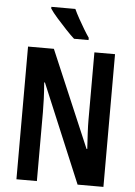

<svg xmlns="http://www.w3.org/2000/svg" viewBox="-61 -983 725 1029"><g transform="rotate(5 301.0 -468.5)"><path d="M535 0H396L174 -530H170Q174 -481 175.5 -441.5Q177 -402 177 -371V0H67V-714H206L427 -195H431Q428 -243 426 -281.5Q424 -320 424 -350V-714H535ZM302 -937Q312 -915 327.5 -887Q343 -859 359 -832.5Q375 -806 387 -789V-777H309Q291 -793 264 -821.5Q237 -850 211.5 -879Q186 -908 173 -928V-937Z"/></g></svg>

Font: Noto Sans ExtraCondensed SemiBold
Style: Regular
Weight: 600
Width: 2
Designer: Monotype Design Team
Foundry: Monotype Imaging Inc.
Version: Version 2.013; ttfautohint (v1.8.4.7-5d5b)